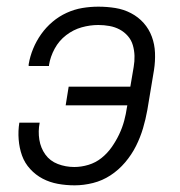

<svg xmlns="http://www.w3.org/2000/svg" viewBox="-20 -548 540 576"><path d="M204 8Q178 8 153.5 3.5Q129 -1 108 -12Q87 -23 70.5 -41Q54 -59 46 -81.5Q38 -104 36 -129.5Q34 -155 38 -180H99Q94 -154 98 -129Q102 -104 116 -84.5Q130 -65 153.5 -56Q177 -47 203 -47Q224 -47 245.5 -53.5Q267 -60 284.5 -74Q302 -88 315 -106.5Q328 -125 337.5 -145Q347 -165 352.5 -185.5Q358 -206 361 -227L362 -232H177L186 -288H371L381 -347Q384 -364 383.5 -380.5Q383 -397 378.5 -412.5Q374 -428 363.5 -440Q353 -452 339 -459.5Q325 -467 308.5 -470Q292 -473 275 -473Q250 -473 225 -466Q200 -459 178.5 -442.5Q157 -426 144 -402Q131 -378 127 -353V-350H66V-355Q70 -379 79.5 -402Q89 -425 103.5 -445.5Q118 -466 137.5 -482.5Q157 -499 180 -509.5Q203 -520 227 -524Q251 -528 275 -528Q301 -528 326 -524Q351 -520 373 -508.5Q395 -497 411 -479Q427 -461 435.5 -438Q444 -415 445 -389.5Q446 -364 442 -338L422 -218Q417 -190 409 -163Q401 -136 388 -110Q375 -84 355.5 -61Q336 -38 311.5 -22Q287 -6 259 1Q231 8 204 8Z"/></svg>

Font: Iosevka SS18 Light
Style: Italic
Weight: 300
Italic angle: -9°
Monospace: yes
Designer: Belleve Invis
Foundry: Belleve Invis
Version: Version 25.1.1; ttfautohint (v1.8.4)